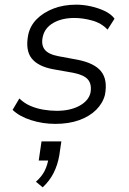

<svg xmlns="http://www.w3.org/2000/svg" viewBox="-20 -523 552 823"><path d="M217 8Q163 8 113 -8Q63 -24 34 -52L63 -101Q83 -81 109.5 -69.5Q136 -58 165.5 -53Q195 -48 223 -48Q281 -48 320.5 -69.5Q360 -91 368 -126Q374 -162 357 -182Q340 -202 294 -211L209 -226Q143 -238 115.5 -273Q88 -308 101 -374Q109 -412 137 -440.5Q165 -469 208.5 -486Q252 -503 307 -503Q337 -503 369 -496Q401 -489 428.5 -476Q456 -463 471 -443L441 -396Q415 -424 375 -435Q335 -446 299 -446Q245 -446 208 -424.5Q171 -403 163 -364Q156 -330 172 -310Q188 -290 231 -282L312 -267Q384 -253 413 -217.5Q442 -182 430 -117Q421 -81 392.5 -52.5Q364 -24 319.5 -8Q275 8 217 8ZM163 280 134 256Q159 234 171.5 209Q184 184 188 155L195 165H146L158 83H243L234 144Q227 184 210 218Q193 252 163 280Z"/></svg>

Font: Nunito Sans 7pt SemiCondensed Light
Style: Italic
Weight: 300
Width: 4
Italic angle: -9°
Designer: Vernon Adams
Foundry: Vernon Adams
Version: Version 3.101;gftools[0.9.27]